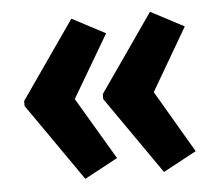

<svg xmlns="http://www.w3.org/2000/svg" viewBox="-40 -542 601 535"><g transform="rotate(-5 260.5 -274.0)"><path d="M27 -281 178 -498 271 -449 168 -274 271 -100 178 -50 27 -267ZM247 -281 398 -498 491 -449 389 -274 491 -100 398 -50 247 -267Z"/></g></svg>

Font: Noto Sans Khmer ExtraCondensed
Style: Bold
Weight: 700
Width: 2
Designer: Danh Hong and the Monotype Design Team
Foundry: Monotype Imaging Inc.
Version: Version 2.004